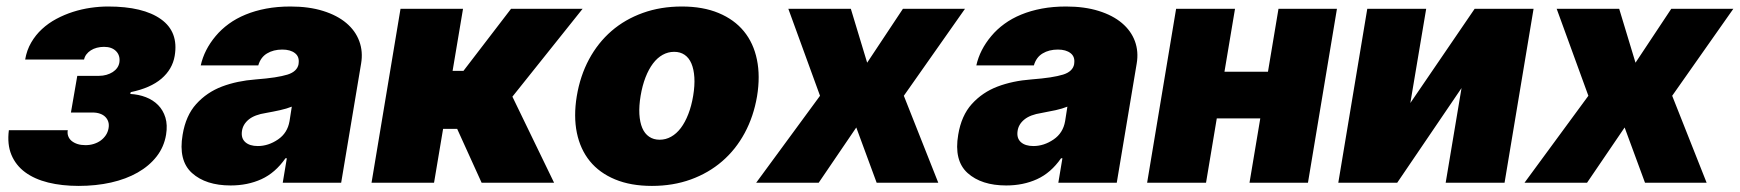

<svg xmlns="http://www.w3.org/2000/svg" viewBox="-20 -573 5455 602"><path d="M7.8 -164.8H192.5Q190.7 -154.8 193.9 -146.1Q197.1 -137.4 204.5 -131.2Q212 -125 223 -121.4Q234 -117.9 247.9 -117.9Q262.1 -117.9 274.3 -121.8Q286.6 -125.7 296 -132.6Q305.4 -139.6 311.8 -149.1Q318.2 -158.7 320.3 -170.5Q322.4 -181.8 319.6 -190.9Q316.8 -199.9 310.2 -206.5Q303.6 -213.1 293.5 -216.6Q283.4 -220.2 270.6 -220.2H202.4L222.3 -335.2H290.5Q302.9 -335.2 313.9 -338.4Q324.9 -341.6 333.5 -347.1Q342 -352.6 347.5 -360.4Q353 -368.3 354.4 -377.8Q357.2 -399.1 343.9 -412.6Q330.6 -426.1 306.1 -426.1Q294.4 -426.1 283.7 -423.3Q273.1 -420.5 264.7 -415.1Q256.4 -409.8 250.9 -402.5Q245.4 -395.2 243.6 -386.4H58.9Q63.9 -415.8 77.8 -439.6Q91.6 -463.4 111.7 -481.9Q131.7 -500.4 156.6 -513.7Q181.5 -527 208.6 -535.7Q235.8 -544.4 264 -548.5Q292.3 -552.6 318.9 -552.6Q429 -552.6 484.7 -512.8Q540.5 -473 527.7 -397.7Q520.6 -355.8 486.2 -326.3Q451.7 -296.9 389.9 -284.1L388.5 -278.4Q414.8 -277 437.3 -268.3Q459.9 -259.6 475.7 -243.6Q491.5 -227.6 498.6 -204.4Q505.7 -181.1 500.7 -150.6Q494.3 -112.2 471.1 -82.4Q447.8 -52.6 411.6 -32Q375.4 -11.4 328.1 -0.7Q280.9 9.9 226.6 9.9Q174 9.9 131 -0.7Q88.1 -11.4 58.8 -33Q29.5 -54.7 15.8 -87.5Q2.1 -120.4 7.8 -164.8Z M552.6 -150.6Q562.5 -210.6 595.2 -246.8Q628.6 -283.7 676.1 -301.7Q723.7 -319.6 781.2 -323.9Q816.8 -326.7 841.1 -330.4Q865.4 -334.2 881.4 -339.1Q911.9 -348.7 916.2 -372.2V-373.6Q919.4 -394.9 905 -406.2Q890.6 -417.6 865.1 -417.6Q837.4 -417.6 817.3 -405.5Q797.2 -393.5 789.8 -367.9H609.4Q620.4 -417.3 656.2 -459.9Q674 -481.2 697.4 -498.2Q720.9 -515.3 750.2 -527.3Q779.5 -539.4 814.6 -546Q849.8 -552.6 890.6 -552.6Q948.9 -552.6 993.1 -538.7Q1037.3 -524.9 1065.9 -500.7Q1094.5 -476.6 1106.5 -443.9Q1118.6 -411.2 1112.2 -373.6L1049.7 0H866.5L879.3 -76.7H875Q843 -30.9 799.7 -11.2Q756.4 8.5 703.1 8.5Q625.4 8.5 582 -30.5Q538.7 -69.6 552.6 -150.6ZM788.4 -115.1Q821.4 -115.1 851.6 -135.7Q881.4 -155.9 887.8 -193.2L894.9 -238.6Q878.9 -232.2 858.1 -227.6Q837.4 -223 813.9 -218.8Q778.4 -213.4 759.9 -198.3Q741.5 -183.2 738.6 -161.9Q735.4 -139.6 749.1 -127.3Q762.8 -115.1 788.4 -115.1Z M1235.8 -545.5H1431.8L1399.1 -350.9H1433.2L1582.4 -545.5H1806.8L1586.6 -269.9L1717.3 0H1490.1L1413.4 -169H1369.3L1340.9 0H1144.9Z M1788.4 -271.3Q1799 -335.2 1826.9 -387.1Q1854.8 -438.9 1897.2 -475.7Q1939.6 -512.4 1995.6 -532.5Q2051.5 -552.6 2117.9 -552.6Q2184.3 -552.6 2233.3 -532.1Q2282.3 -511.7 2312.5 -474.8Q2342.7 -437.9 2353.3 -386Q2364 -334.2 2353.7 -271.3Q2343 -208.1 2315 -156.1Q2286.9 -104 2244.3 -67.3Q2201.7 -30.5 2146 -10.3Q2090.2 9.9 2024.1 9.9Q1957.7 9.9 1908.6 -10.5Q1859.4 -30.9 1829.4 -67.8Q1799.4 -104.8 1788.7 -156.6Q1778.1 -208.5 1788.4 -271.3ZM2048.3 -134.9Q2067.5 -134.9 2084.3 -144.4Q2101.2 -153.8 2114.7 -171.7Q2128.2 -189.6 2138.1 -215.2Q2148.1 -240.8 2153.4 -272.7Q2158.7 -304.7 2157.1 -330.3Q2155.5 -355.8 2147.9 -373.8Q2140.3 -391.7 2126.6 -401.1Q2112.9 -410.5 2093.8 -410.5Q2074.6 -410.5 2057.7 -401.1Q2040.8 -391.7 2027.3 -373.8Q2013.8 -355.8 2003.9 -330.3Q1994 -304.7 1988.6 -272.7Q1983.3 -240.8 1984.7 -215.2Q1986.2 -189.6 1993.8 -171.7Q2001.4 -153.8 2015.3 -144.4Q2029.1 -134.9 2048.3 -134.9Z M2350.9 0 2551.1 -272.7 2451.7 -545.5H2647.7L2698.9 -376.4L2811.1 -545.5H3005.7L2813.9 -272.7L2921.9 0H2728.7L2664.8 -173.3L2546.9 0Z M2984.4 -150.6Q2994.3 -210.6 3027 -246.8Q3060.4 -283.7 3108 -301.7Q3155.5 -319.6 3213.1 -323.9Q3248.6 -326.7 3272.9 -330.4Q3297.2 -334.2 3313.2 -339.1Q3343.8 -348.7 3348 -372.2V-373.6Q3351.2 -394.9 3336.8 -406.2Q3322.4 -417.6 3296.9 -417.6Q3269.2 -417.6 3249.1 -405.5Q3229 -393.5 3221.6 -367.9H3041.2Q3052.2 -417.3 3088.1 -459.9Q3105.8 -481.2 3129.3 -498.2Q3152.7 -515.3 3182 -527.3Q3211.3 -539.4 3246.4 -546Q3281.6 -552.6 3322.4 -552.6Q3380.7 -552.6 3424.9 -538.7Q3469.1 -524.9 3497.7 -500.7Q3526.3 -476.6 3538.4 -443.9Q3550.4 -411.2 3544 -373.6L3481.5 0H3298.3L3311.1 -76.7H3306.8Q3274.9 -30.9 3231.5 -11.2Q3188.2 8.5 3134.9 8.5Q3057.2 8.5 3013.8 -30.5Q2970.5 -69.6 2984.4 -150.6ZM3220.2 -115.1Q3253.2 -115.1 3283.4 -135.7Q3313.2 -155.9 3319.6 -193.2L3326.7 -238.6Q3310.7 -232.2 3290 -227.6Q3269.2 -223 3245.7 -218.8Q3210.2 -213.4 3191.8 -198.3Q3173.3 -183.2 3170.5 -161.9Q3167.3 -139.6 3180.9 -127.3Q3194.6 -115.1 3220.2 -115.1Z M3667.6 -545.5H3852.3L3819.2 -348H3955.6L3988.6 -545.5H4171.9L4081 0H3897.7L3931.5 -201.7H3795.1L3761.4 0H3576.7Z M4267 -545.5H4451.7L4402 -250L4603.7 -545.5H4788.4L4697.4 0H4512.8L4562.5 -296.9L4360.8 0H4176.1Z M4759.9 0 4960.2 -272.7 4860.8 -545.5H5056.8L5108 -376.4L5220.2 -545.5H5414.8L5223 -272.7L5331 0H5137.8L5073.9 -173.3L4956 0Z"/></svg>

Font: Inter P Black
Style: Italic
Weight: 900
Italic angle: -9.40001°
Designer: Rasmus Andersson
Foundry: rsms
Version: Version 3.018;git-588b23468